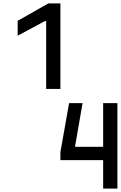

<svg xmlns="http://www.w3.org/2000/svg" viewBox="-20 -1020 707 1123"><path d="M263 -1000H333.3V-500H250V-897.1H243.5L83.3 -811.2V-898.4ZM666.7 83.3H583.3V-83.3H333.3V-130.2L384.1 -416.7H462.9L418.6 -161.5H583.3V-416.7H666.7Z"/></svg>

Font: Monoid
Style: Regular
Weight: 400
Width: 4
Monospace: yes
Designer: Andreas Larsen (@larsenwork)
Version: Version 0.61